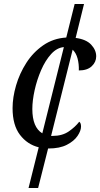

<svg xmlns="http://www.w3.org/2000/svg" viewBox="-20 -734 502 962"><path d="M223 10H221L171 208H123L174 4Q117 -10 80 -58.5Q43 -107 43 -192Q43 -246 60.5 -306Q78 -366 112 -419Q146 -472 196.5 -507Q247 -542 312 -546L354 -714H401L359 -544Q412 -537 437 -510Q462 -483 462 -452Q462 -423 439.5 -402Q417 -381 375 -381Q376 -414 368.5 -441.5Q361 -469 344 -485L236 -53Q240 -53 243 -53Q292 -53 324.5 -75.5Q357 -98 377 -124Q386 -118 386 -100Q386 -79 368.5 -53Q351 -27 315 -8.5Q279 10 223 10ZM142 -188Q142 -96 192 -66L300 -498Q265 -495 236 -463Q207 -431 186 -382.5Q165 -334 153.5 -282Q142 -230 142 -188Z"/></svg>

Font: Noto Serif SemiCondensed
Style: Italic
Weight: 400
Width: 4
Italic angle: -12°
Designer: Monotype Design Team
Foundry: Monotype Imaging Inc.
Version: Version 2.013